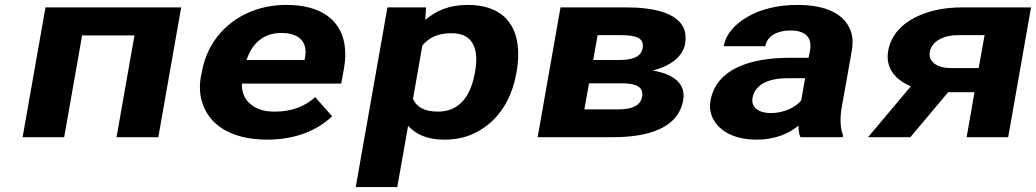

<svg xmlns="http://www.w3.org/2000/svg" viewBox="-20 -558 4214 781"><path d="M624 0 717 -528H165L72 0H241L314 -414H527L454 0Z M1331 -85 1262 -163C1223 -127 1169 -104 1099 -104C1077 -104 1057 -106 1040 -112C992 -128 962 -165 964 -218H1368L1379 -278C1386 -317 1386 -353 1380 -385C1362 -476 1287 -538 1145 -538C1099 -538 1058 -531 1019 -518C907 -479 823 -390 801 -265L797 -246C791 -211 792 -177 801 -146C827 -54 915 10 1067 10C1184 10 1272 -29 1331 -85ZM1221 -326 1219 -314H983C1002 -373 1045 -424 1124 -424C1197 -424 1232 -387 1221 -326Z M1710 -477 1713 -528H1556L1427 203H1596L1640 -46C1670 -14 1714 10 1786 10C1826 10 1863 4 1896 -10C1995 -51 2059 -141 2080 -259L2082 -270C2089 -310 2090 -347 2085 -380C2072 -469 2015 -538 1882 -538C1805 -538 1752 -513 1710 -477ZM1762 -104C1704 -104 1674 -124 1660 -156L1698 -373C1724 -404 1760 -423 1817 -423C1911 -423 1927 -349 1913 -270L1911 -259C1897 -180 1857 -104 1762 -104Z M2767 -381C2771 -406 2769 -427 2760 -446C2731 -506 2639 -528 2525 -528H2260L2167 0H2473C2614 0 2739 -35 2759 -151C2772 -224 2709 -259 2635 -271C2698 -287 2757 -322 2767 -381ZM2592 -165C2585 -125 2546 -113 2493 -113H2357L2376 -219H2512C2566 -219 2599 -205 2592 -165ZM2594 -362C2587 -324 2549 -314 2497 -314H2393L2411 -415H2505C2563 -415 2602 -406 2594 -362Z M3405 -128 3445 -352C3450 -383 3449 -410 3440 -433C3415 -501 3341 -538 3223 -538C3140 -538 3070 -519 3018 -488C2974 -462 2933 -423 2924 -370H3093C3100 -412 3142 -434 3195 -434C3258 -434 3284 -404 3275 -353L3269 -323H3194C3034 -323 2893 -279 2870 -148C2866 -125 2868 -104 2876 -85C2898 -30 2960 10 3058 10C3132 10 3188 -14 3228 -47C3228 -28 3230 -13 3236 0H3408L3409 -8C3397 -41 3396 -79 3405 -128ZM3041 -159C3051 -218 3112 -240 3185 -240H3255L3239 -149C3214 -120 3168 -98 3114 -98C3067 -98 3034 -122 3041 -159Z M3685 -207 3511 0H3683L3837 -183H3944L3912 0H4081L4174 -528H3895C3853 -528 3814 -524 3779 -515C3690 -493 3609 -442 3593 -352C3580 -279 3625 -232 3685 -207ZM3762 -347C3770 -391 3820 -415 3875 -415H3985L3961 -281H3847C3795 -281 3755 -305 3762 -347Z"/></svg>

Font: Asimov
Style: XWidIt
Weight: 500
Designer: Google
Version: Version 2.000980; 2014